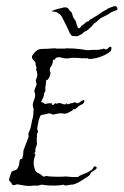

<svg xmlns="http://www.w3.org/2000/svg" viewBox="-20 -607 404 628"><path d="M357 -587Q359 -587 361.5 -584.5Q364 -582 364 -580Q364 -574 362 -574L354 -571Q352 -571 350.5 -570Q349 -569 347 -568Q343 -567 338.5 -563.5Q334 -560 330 -558L312 -549Q308 -547 305 -544Q302 -541 299 -539Q297 -536 293 -533.5Q289 -531 286 -529Q284 -525 281.5 -522.5Q279 -520 277 -518Q274 -516 272 -513.5Q270 -511 267 -509Q261 -505 258 -504Q255 -503 252.5 -500Q250 -497 248 -496L235 -489Q234 -488 229.5 -488.5Q225 -489 221 -489Q215 -489 212.5 -492.5Q210 -496 208 -499Q206 -503 204.5 -507Q203 -511 201 -515Q199 -519 196.5 -524Q194 -529 191 -535Q188 -541 185 -547Q182 -553 178 -558Q176 -560 174 -561.5Q172 -563 170 -564Q169 -566 166.5 -566.5Q164 -567 161 -568Q160 -569 157 -569Q154 -569 152 -569Q150 -569 150.5 -570.5Q151 -572 152 -572Q157 -574 160 -575Q163 -576 166 -577Q169 -578 173.5 -579Q178 -580 183 -581Q187 -583 194 -583Q197 -583 198.5 -582Q200 -581 201 -581Q205 -578 206 -575Q208 -571 212 -569Q215 -566 217 -559Q218 -551 223 -545Q225 -543 226.5 -540Q228 -537 229 -534Q229 -532 230 -529Q231 -526 232 -524Q234 -515 237 -515Q240 -514 242 -516L246 -522Q248 -524 250.5 -525.5Q253 -527 256 -529Q258 -531 261 -534Q264 -537 268 -537Q271 -537 271.5 -539Q272 -541 273 -542L278 -545Q281 -545 285 -549Q290 -552 295.5 -555Q301 -558 306 -562Q316 -570 329 -576Q333 -580 343 -583Q351 -587 357 -587ZM76 1Q72 1 68.5 1Q65 1 61 0Q56 -1 49.5 -2Q43 -3 37 -4Q33 -4 29 -2Q25 -1 21 -2Q19 -6 16 -9.5Q13 -13 10 -17Q9 -19 11 -26Q13 -30 13.5 -33Q14 -36 15 -38Q17 -45 19 -46L25 -49Q29 -49 31 -51Q34 -51 38 -57Q40 -60 43 -71Q43 -76 44 -80Q45 -84 46 -86Q50 -86 53 -89L56 -103Q56 -112 57 -116Q59 -121 61 -126.5Q63 -132 65 -137Q67 -142 69 -147.5Q71 -153 73 -158Q74 -162 73 -166V-168Q73 -172 75 -176L78 -183Q80 -189 80 -189Q81 -192 83 -203Q85 -216 86 -217Q88 -222 89 -232Q89 -244 90 -247Q90 -254 87 -261Q87 -266 89 -274L93 -285Q95 -288 95 -297Q94 -301 93.5 -304.5Q93 -308 92 -310L95 -319L99 -328Q100 -332 99 -336Q97 -342 97 -342Q97 -344 97.5 -346Q98 -348 99 -350Q102 -356 102 -362Q102 -363 102 -365Q102 -367 101 -369Q101 -374 100 -375L98 -377Q99 -378 98 -381L100 -384Q96 -393 96 -402Q94 -407 88 -412Q82 -419 86 -426Q100 -447 116 -447Q124 -447 135 -447.5Q146 -448 157 -449Q163 -449 166 -448H186Q188 -448 191 -448Q194 -448 196 -449Q223 -449 245 -446L264 -443H270Q279 -443 283 -444H301Q304 -445 306.5 -445Q309 -445 311 -446Q313 -446 315 -446.5Q317 -447 319 -448L323 -447Q326 -444 328 -446H330Q331 -447 333 -449Q335 -451 339 -454Q343 -454 343 -453Q343 -453 345 -451V-450Q344 -449 344 -446V-445Q344 -438 326 -429Q306 -418 283 -415Q281 -415 279 -414.5Q277 -414 275 -414Q269 -414 266 -417Q257 -415 256 -416Q256 -418 247 -416Q246 -417 241 -417Q236 -417 235 -418Q231 -417 223 -418Q211 -418 208 -417Q205 -416 202 -416Q199 -416 196 -416Q193 -416 189.5 -416.5Q186 -417 183 -418Q180 -419 177.5 -419.5Q175 -420 173 -420Q167 -420 162 -417Q161 -416 161 -415Q161 -414 159 -412Q158 -411 156 -412Q155 -412 153 -410Q153 -401 151 -398Q151 -396 150 -394.5Q149 -393 148 -391Q144 -387 144 -385Q142 -381 143 -374Q147 -368 144 -364Q144 -361 143 -358.5Q142 -356 141 -354Q138 -348 136 -346Q132 -345 132 -346Q130 -342 130 -332Q129 -326 128.5 -322.5Q128 -319 128 -318Q130 -313 127 -307Q123 -301 124 -297Q123 -295 122.5 -292Q122 -289 120 -285Q116 -278 114 -273Q119 -273 121 -271Q122 -270 123.5 -269.5Q125 -269 126 -267Q128 -267 131 -267.5Q134 -268 138 -269Q147 -269 150 -270Q148 -268 150 -266V-265Q153 -262 156 -265Q159 -270 163 -269Q165 -266 168 -269Q170 -270 175 -270Q177 -269 179.5 -269Q182 -269 184 -267Q186 -266 188.5 -266Q191 -266 193 -265L195 -267Q196 -267 197 -269H199Q200 -269 199 -267Q198 -266 200 -266Q206 -266 210 -269Q214 -269 217.5 -270Q221 -271 223 -272Q227 -273 229 -271Q230 -268 236 -270Q241 -272 244 -275Q247 -278 254 -280Q256 -278 256 -276V-274Q255 -272 253 -269.5Q251 -267 249 -266Q247 -265 244.5 -264Q242 -263 239 -261Q237 -260 230 -253Q229 -252 225 -250Q222 -249 221 -250Q219 -249 218 -247.5Q217 -246 216 -245L200 -237Q193 -234 185 -236Q178 -237 172 -236L162 -234L153 -232L147 -235Q143 -237 139 -236L127 -233Q124 -232 121 -232Q118 -232 116 -231Q112 -230 110 -223Q109 -220 107.5 -217Q106 -214 106 -210Q105 -206 104.5 -202.5Q104 -199 103 -195Q102 -191 102 -188Q102 -185 102 -182Q106 -178 103 -173Q99 -166 101 -164Q101 -163 101 -160.5Q101 -158 100 -154Q99 -151 101 -149Q101 -146 100 -145Q100 -144 100.5 -142Q101 -140 101 -138Q101 -135 99 -129Q98 -128 98 -127Q98 -126 97 -124Q97 -121 95 -115Q96 -114 96 -111Q96 -110 94 -108Q92 -106 93 -104Q94 -104 96 -102Q94 -97 93 -92.5Q92 -88 91 -84Q91 -82 90.5 -79.5Q90 -77 90 -75Q90 -71 90.5 -67.5Q91 -64 92 -60Q95 -46 102 -42Q103 -41 104.5 -41Q106 -41 107 -40Q111 -38 112 -37Q114 -36 117 -33Q117 -33 118.5 -32Q120 -31 121 -30Q124 -28 126 -30Q130 -32 133 -31Q140 -30 147.5 -29.5Q155 -29 164 -29Q173 -29 180.5 -29Q188 -29 195 -30Q200 -29 205 -29Q210 -29 214 -28H234Q235 -28 235.5 -28.5Q236 -29 237 -29Q238 -31 238.5 -31Q239 -31 240 -32Q244 -34 249 -36Q254 -38 259 -40Q265 -42 269.5 -45Q274 -48 278 -50Q283 -53 284 -57Q286 -62 290 -63Q295 -62 296 -60V-56Q290 -50 287 -49Q285 -48 282 -46Q279 -44 277 -42L274 -35Q273 -34 270.5 -32Q268 -30 265 -28L251 -19Q247 -17 243.5 -14.5Q240 -12 236 -10Q232 -8 229 -7Q226 -6 224 -5Q224 -5 217 -3Q215 -3 212 -3Q209 -3 207 -2Q203 -1 199.5 -1Q196 -1 192 0Q191 -1 190.5 -1.5Q190 -2 188 -3Q188 -3 187 -3Q186 -3 184 -2Q178 -1 170.5 -0.5Q163 0 154 0Q145 0 137 -0.5Q129 -1 124 -2Q117 -4 112 -2Q105 1 99 0H92Q86 0 83 1Z"/></svg>

Font: Estonia
Style: Regular
Weight: 400
Designer: Robert E. Leuschke
Foundry: Robert E. Leuschke
Version: Version 1.014; ttfautohint (v1.8.3)